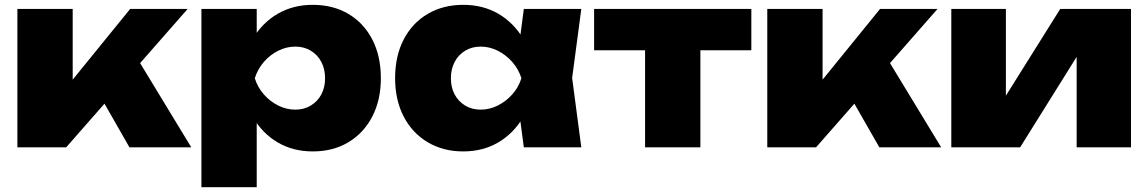

<svg xmlns="http://www.w3.org/2000/svg" viewBox="-20 -610 4755 795"><path d="M52 0V-573H281V-176L215 -199L519 -573H757L254 0ZM516 0 357 -278 532 -395 772 0Z M814 -573H1043V-420L1034 -394V-219L1043 -168V165H814ZM973 -286Q985 -379 1025.5 -447.5Q1066 -516 1130 -553Q1194 -590 1275 -590Q1359 -590 1422.5 -552.5Q1486 -515 1521.5 -446.5Q1557 -378 1557 -286Q1557 -196 1521.5 -127.5Q1486 -59 1422.5 -21Q1359 17 1275 17Q1193 17 1129.5 -20.5Q1066 -58 1026 -126.5Q986 -195 973 -286ZM1326 -286Q1326 -324 1310.5 -353.5Q1295 -383 1267 -400Q1239 -417 1203 -417Q1166 -417 1132 -400Q1098 -383 1072.5 -353.5Q1047 -324 1035 -286Q1047 -248 1072.5 -219Q1098 -190 1132 -173Q1166 -156 1203 -156Q1239 -156 1267 -173Q1295 -190 1310.5 -219Q1326 -248 1326 -286Z M2149 0 2122 -204 2150 -286 2122 -367 2149 -573H2387L2349 -287L2387 0ZM2200 -286Q2188 -195 2147.5 -126.5Q2107 -58 2043.5 -20.5Q1980 17 1898 17Q1815 17 1751 -21Q1687 -59 1651.5 -127.5Q1616 -196 1616 -286Q1616 -378 1651.5 -446.5Q1687 -515 1751 -552.5Q1815 -590 1898 -590Q1980 -590 2043.5 -553Q2107 -516 2148 -447.5Q2189 -379 2200 -286ZM1847 -286Q1847 -248 1862.5 -219Q1878 -190 1906 -173Q1934 -156 1970 -156Q2007 -156 2041 -173Q2075 -190 2101 -219Q2127 -248 2139 -286Q2127 -324 2101 -353.5Q2075 -383 2041 -400Q2007 -417 1970 -417Q1934 -417 1906 -400Q1878 -383 1862.5 -353.5Q1847 -324 1847 -286Z M2651 -494H2880V0H2651ZM2440 -573H3091V-402H2440Z M3157 0V-573H3386V-176L3320 -199L3624 -573H3862L3359 0ZM3621 0 3462 -278 3637 -395 3877 0Z M3919 0V-573H4145V-127L4100 -142L4370 -573H4663V0H4438V-461L4482 -445L4204 0Z"/></svg>

Font: Unbounded ExtraBold
Style: Regular
Weight: 800
Designer: Luke Prowse, Jean-Baptiste Morizot, Fátima Lázaro, Florian Runge
Foundry: NaN
Version: Version 1.701;gftools[0.9.28.dev5+ged2979d]